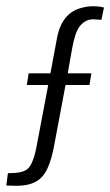

<svg xmlns="http://www.w3.org/2000/svg" viewBox="-48 -506 356 622"><path d="M280.6 -441.8Q270.4 -442.9 256.1 -443.4Q241.8 -443.9 230.1 -437.8Q218.4 -431.6 209.2 -419.4Q194.9 -400 185.7 -349L171.4 -268.4H248L241.8 -230.6H164.3L126.5 -29.6Q112.2 42.9 86.7 68.4Q60.2 95.9 6.1 95.9Q-12.2 95.9 -27.6 94.9L-22.4 55.1Q1 55.1 16.8 52Q32.7 49 42.9 39.8Q61.2 22.4 72.4 -41.8L108.2 -230.6H38.8L44.9 -268.4H115.3L136.7 -382.7Q152 -464.3 216.3 -480.6Q235.7 -485.7 251 -485.7Q274.5 -485.7 288.8 -481.6Z"/></svg>

Font: Suravaram
Style: Regular
Weight: 400
Designer: Purushoth Kumar Guthula
Foundry: SiliconAndhra, USA.
Version: Version 1.0.4; ttfautohint (v1.2.42-39fb)